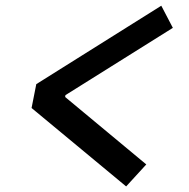

<svg xmlns="http://www.w3.org/2000/svg" viewBox="-20 -666 660 672"><path d="M544.5 -646 107 -371.5 90.5 -288 421.5 -13.5 492 -90.5 208 -326.5 209 -333 585 -568.5Z"/></svg>

Font: Monaspace Neon Medium
Style: Italic
Weight: 500
Italic angle: -11°
Designer: Riley Cran & the Lettermatic Team
Foundry: Lettermatic
Version: Version 1.200 (Monaspace Neon)